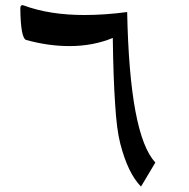

<svg xmlns="http://www.w3.org/2000/svg" viewBox="-20 -706 714 724"><path d="M459.5 -660.6C404.3 -653.3 350.6 -649.4 298.3 -649.4C210 -649.4 133.8 -661.6 69.3 -685.5C61 -688.5 56.6 -684.6 56.6 -673.8C57.6 -598.6 64.9 -559.1 79.1 -555.2C134.3 -540 188.5 -532.2 241.7 -532.2C301.3 -532.2 356 -542.5 405.3 -563C406.7 -460 409.7 -377 414.1 -313.5C418 -249.5 424.3 -199.7 433.6 -164.1C452.6 -90.3 478.5 -36.1 511.7 -2.4L565.9 -93.3C501 -162.1 465.8 -351.1 459.5 -660.6Z"/></svg>

Font: Parastoo
Style: Regular
Weight: 400
Foundry: Saber Rastikerdar (saber.rastikerdar@gmail.com)
Version: Version 2.0.1